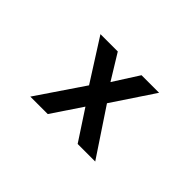

<svg xmlns="http://www.w3.org/2000/svg" viewBox="-83 -816 1167 1167"><g transform="rotate(45 500.0 -233.0)"><path d="M425 -249 254 -518H403L503 -355L607 -518H758L579 -249L779 52H628L501 -142L371 52H221Z"/></g></svg>

Font: LINE Seed JP_TTF Bold
Style: Regular
Weight: 700
Designer: LINE & Fontrix & Fontworks
Version: Version 1.009